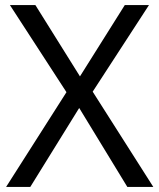

<svg xmlns="http://www.w3.org/2000/svg" viewBox="-20 -734 626 754"><path d="M582 0 344 -374 565 -714H470L294 -434L119 -714H19L241 -372L4 0H99L291 -310L480 0Z"/></svg>

Font: Noto Sans Caucasian Albanian
Style: Regular
Weight: 400
Designer: Monotype Design Team
Foundry: Monotype Imaging Inc.
Version: Version 2.005